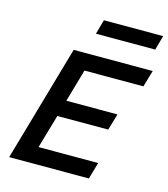

<svg xmlns="http://www.w3.org/2000/svg" viewBox="-124 -949 912 1045"><g transform="rotate(15 332.5 -426.5)"><path d="M308.1 -771 331.1 -853H665L642.1 -771ZM213.9 -654.8H659.2L631.8 -561H299.8L247.1 -377H535.2L507.8 -284.2H221.2L166 -94.2H502L475.1 0H25.9Z"/></g></svg>

Font: IntelOne Mono Medium
Style: Italic
Weight: 500
Italic angle: -16°
Designer: Fred Shallcrass
Foundry: Frere-Jones Type LLC
Version: Version 1.200;hotconv 1.1.0;makeotfexe 2.6.0;FJTRelease1.2